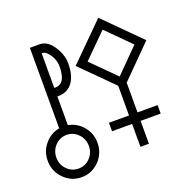

<svg xmlns="http://www.w3.org/2000/svg" viewBox="-143 -852 1087 1105"><g transform="rotate(-20 400.0 -300.0)"><path d="M146 -194V-687H205Q253 -687 288 -634Q323 -581 323 -528Q323 -452 292 -411Q261 -370 205 -370H199V-194Q253 -184 289 -141Q325 -98 325 -41Q325 24 280 69.5Q235 115 172.5 115Q110 115 65 69.5Q20 24 20 -41Q20 -98 56 -141Q92 -184 146 -194ZM243 32Q272 2 272 -40.5Q272 -83 243 -113.5Q214 -144 172.5 -144Q131 -144 102 -113.5Q73 -83 73 -40.5Q73 2 102 32Q131 62 172.5 62Q214 62 243 32ZM199 -634V-422H205Q270 -422 270 -528Q270 -576 236 -615Q220 -634 205 -634Z M549 -308 358 -499 575 -715 791 -499 601 -308V-126H724V-74H601V66H549V-74H426V-126H549ZM431 -499 575 -355 718 -499 575 -642Z"/></g></svg>

Font: Astronomicon
Style: Regular
Weight: 400
Version: Version 1.1